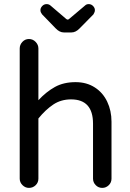

<svg xmlns="http://www.w3.org/2000/svg" viewBox="-20 -938 635 935"><path d="M291 -780Q270 -780 251 -800L185 -868Q182 -872 179.5 -877Q177 -882 177 -887Q176 -898 185 -908Q194 -918 207 -918Q218 -918 226 -911L302 -846Q310 -839 317 -846L394 -911Q401 -918 412 -918Q425 -918 434 -908Q443 -898 442 -887Q442 -882 439.5 -877Q437 -872 435 -868L368 -800Q349 -780 328 -780ZM121 -23Q103 -23 89.5 -36.5Q76 -50 76 -68V-702Q76 -720 89 -734Q102 -748 121 -748Q140 -748 153.5 -734Q167 -720 167 -702V-450Q205 -491 247.5 -514.5Q290 -538 348 -538Q402 -538 442 -512Q481 -487 502 -443Q523 -399 523 -345V-68Q523 -49 509.5 -36Q496 -23 478 -23Q459 -23 446 -36.5Q433 -50 433 -68V-336Q433 -454 326 -454Q277 -454 239.5 -429Q202 -404 167 -361V-68Q167 -49 153.5 -36Q140 -23 121 -23Z"/></svg>

Font: Huninn
Style: Regular
Weight: 400
Designer: justfont
Foundry: justfont
Version: Version 1.003